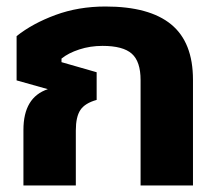

<svg xmlns="http://www.w3.org/2000/svg" viewBox="-20 -570 667 590"><path d="M52 -171Q52 -271 127 -296L31 -323V-459Q80 -498 150.5 -524Q221 -550 304 -550Q439 -550 506 -495Q573 -440 573 -325V0H412V-324Q412 -381 385 -405Q358 -429 295 -429Q257 -429 223.5 -418Q190 -407 169 -390V-379L277 -348V-263Q241 -253 227 -232Q213 -211 213 -169V0H52Z"/></svg>

Font: Kanit SemiBold
Style: Regular
Weight: 600
Designer: Katatrad Team
Foundry: CadsonDemak
Version: Version 1.030